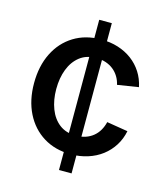

<svg xmlns="http://www.w3.org/2000/svg" viewBox="-109 -813 780 898"><g transform="rotate(15 281.0 -364.0)"><path d="M260.3 0V-727.5H321.3V0ZM293.9 -85.4Q218.3 -85.4 161.6 -120.4Q105 -155.3 73.7 -217.8Q42.5 -280.3 42.5 -362.8Q42.5 -445.8 73.7 -508.5Q105 -571.3 161.6 -606.2Q218.3 -641.1 293.9 -641.1Q337.9 -641.1 375.7 -629.2Q413.6 -617.2 443.4 -595Q473.1 -572.8 493.2 -541.5Q513.2 -510.3 521.5 -471.2L419.4 -455.1Q414.6 -476.6 403.8 -494.1Q393.1 -511.7 377.2 -524.4Q361.3 -537.1 340.6 -544.2Q319.8 -551.3 294.4 -551.3Q246.6 -551.3 214.6 -526.4Q182.6 -501.5 166.3 -459Q149.9 -416.5 149.9 -362.8Q149.9 -310.1 166.3 -267.6Q182.6 -225.1 214.6 -200.4Q246.6 -175.8 294.4 -175.8Q320.3 -175.8 341.1 -182.9Q361.8 -189.9 377.7 -202.9Q393.6 -215.8 404.3 -234.1Q415 -252.4 420.4 -274.9L522.5 -258.3Q514.6 -219.2 494.6 -187.5Q474.6 -155.8 444.6 -132.8Q414.6 -109.9 376.2 -97.7Q337.9 -85.4 293.9 -85.4Z"/></g></svg>

Font: Inter 20pt Medium
Style: Regular
Weight: 500
Version: Version 4.001;git-66647c0bb